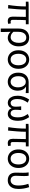

<svg xmlns="http://www.w3.org/2000/svg" viewBox="2139 -2736 797 5115"><g transform="rotate(90 2537.5 -178.5)"><path d="M542 13Q478 13 450.5 -22Q423 -57 423 -122Q423 -143 424 -182.5Q425 -222 426 -271Q427 -320 428 -371.5Q429 -423 430 -468H235Q235 -353 225 -231Q215 -109 204 5L112 0Q131 -115 141 -236.5Q151 -358 151 -468H25V-538L103 -543H626V-468H517Q514 -422 512.5 -369Q511 -316 510.5 -265.5Q510 -215 509.5 -175.5Q509 -136 509 -116Q509 -88 522 -75.5Q535 -63 560 -63Q573 -63 603 -69L616 1Q603 5 584 9Q565 13 542 13Z M741 200V-278Q741 -372 773.5 -434Q806 -496 860.5 -526.5Q915 -557 981 -557Q1094 -557 1154.5 -482.5Q1215 -408 1215 -280Q1215 -187 1182.5 -121.5Q1150 -56 1099 -21.5Q1048 13 991 13Q947 13 905.5 -4Q864 -21 827 -64Q829 -15 830 26.5Q831 68 832 109.5Q833 151 833 200ZM976 -64Q1016 -64 1049 -90Q1082 -116 1101.5 -164Q1121 -212 1121 -279Q1121 -370 1087 -425Q1053 -480 977 -480Q938 -480 904 -457.5Q870 -435 849 -389.5Q828 -344 828 -275V-137Q867 -91 903.5 -77.5Q940 -64 976 -64Z M1566 13Q1498 13 1442 -20.5Q1386 -54 1352.5 -117.5Q1319 -181 1319 -271Q1319 -362 1352.5 -426Q1386 -490 1442 -523.5Q1498 -557 1566 -557Q1634 -557 1690 -523.5Q1746 -490 1779.5 -426Q1813 -362 1813 -271Q1813 -181 1779.5 -117.5Q1746 -54 1690 -20.5Q1634 13 1566 13ZM1566 -63Q1639 -63 1679 -119.5Q1719 -176 1719 -271Q1719 -366 1679 -423Q1639 -480 1566 -480Q1493 -480 1453 -423Q1413 -366 1413 -271Q1413 -176 1453 -119.5Q1493 -63 1566 -63Z M2159 13Q2093 13 2037.5 -19Q1982 -51 1949 -113.5Q1916 -176 1916 -265Q1916 -361 1951 -422.5Q1986 -484 2042.5 -513.5Q2099 -543 2163 -543H2460V-465Q2414 -469 2374 -471Q2334 -473 2289 -474V-470Q2339 -442 2367.5 -386.5Q2396 -331 2396 -254Q2396 -170 2364.5 -110Q2333 -50 2279.5 -18.5Q2226 13 2159 13ZM2159 -63Q2224 -63 2265.5 -116.5Q2307 -170 2307 -261Q2307 -316 2290 -363Q2273 -410 2240.5 -438.5Q2208 -467 2161 -467Q2097 -467 2053.5 -417.5Q2010 -368 2010 -265Q2010 -171 2052.5 -117Q2095 -63 2159 -63Z M2719 13Q2665 13 2622.5 -17Q2580 -47 2555 -107Q2530 -167 2530 -256Q2530 -342 2559 -417.5Q2588 -493 2630 -557L2714 -519Q2668 -452 2643 -388.5Q2618 -325 2618 -240Q2618 -155 2647.5 -109Q2677 -63 2723 -63Q2763 -63 2792.5 -93Q2822 -123 2822 -198Q2822 -233 2820 -267Q2818 -301 2813 -344H2913Q2909 -301 2906.5 -267Q2904 -233 2904 -198Q2904 -146 2917.5 -116.5Q2931 -87 2953 -75Q2975 -63 3001 -63Q3047 -63 3076.5 -110Q3106 -157 3106 -254Q3106 -310 3096.5 -353Q3087 -396 3068 -436Q3049 -476 3018 -522L3101 -557Q3145 -492 3171.5 -423Q3198 -354 3198 -259Q3198 -123 3147.5 -55Q3097 13 3013 13Q2967 13 2926.5 -10Q2886 -33 2865 -85H2861Q2841 -33 2803 -10Q2765 13 2719 13Z M3797 13Q3733 13 3705.5 -22Q3678 -57 3678 -122Q3678 -143 3679 -182.5Q3680 -222 3681 -271Q3682 -320 3683 -371.5Q3684 -423 3685 -468H3490Q3490 -353 3480 -231Q3470 -109 3459 5L3367 0Q3386 -115 3396 -236.5Q3406 -358 3406 -468H3280V-538L3358 -543H3881V-468H3772Q3769 -422 3767.5 -369Q3766 -316 3765.5 -265.5Q3765 -215 3764.5 -175.5Q3764 -136 3764 -116Q3764 -88 3777 -75.5Q3790 -63 3815 -63Q3828 -63 3858 -69L3871 1Q3858 5 3839 9Q3820 13 3797 13Z M4208 13Q4140 13 4084 -20.5Q4028 -54 3994.5 -117.5Q3961 -181 3961 -271Q3961 -362 3994.5 -426Q4028 -490 4084 -523.5Q4140 -557 4208 -557Q4276 -557 4332 -523.5Q4388 -490 4421.5 -426Q4455 -362 4455 -271Q4455 -181 4421.5 -117.5Q4388 -54 4332 -20.5Q4276 13 4208 13ZM4208 -63Q4281 -63 4321 -119.5Q4361 -176 4361 -271Q4361 -366 4321 -423Q4281 -480 4208 -480Q4135 -480 4095 -423Q4055 -366 4055 -271Q4055 -176 4095 -119.5Q4135 -63 4208 -63Z M4784 13Q4687 13 4633 -40.5Q4579 -94 4579 -202Q4579 -250 4581 -298Q4583 -346 4583 -394Q4583 -427 4581 -463.5Q4579 -500 4573 -543H4662Q4668 -515 4669 -483.5Q4670 -452 4670 -416Q4670 -386 4668.5 -347.5Q4667 -309 4665 -269.5Q4663 -230 4663 -196Q4663 -148 4680 -118.5Q4697 -89 4725 -76Q4753 -63 4785 -63Q4844 -63 4883 -113Q4922 -163 4922 -269Q4922 -331 4912.5 -395.5Q4903 -460 4877 -535L4966 -557Q5014 -415 5014 -271Q5014 -179 4985 -115.5Q4956 -52 4904 -19.5Q4852 13 4784 13Z"/></g></svg>

Font: Chocolate Classical Sans
Style: Regular
Weight: 400
Designer: 田海東、宇文滿月
Foundry: Moonlit Owen
Version: Version 1.001